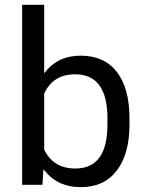

<svg xmlns="http://www.w3.org/2000/svg" viewBox="-20 -770 609 800"><path d="M156.7 0H72.3V-750H164.1V-464.4Q218.8 -538.1 315.9 -538.1Q414.6 -538.1 467 -470Q519.5 -401.9 519.5 -276.9V-251Q519.5 -128.4 466.6 -59.3Q413.6 9.8 316.9 9.8Q216.3 9.8 161.1 -65.4ZM164.1 -379.9V-147Q201.7 -67.9 293.9 -67.9Q427.7 -67.9 427.7 -251V-276.9Q427.7 -460.4 293 -460.4Q200.7 -460.4 164.1 -379.9Z"/></svg>

Font: Bert Sans Medium
Style: Regular
Weight: 500
Designer: Christian Robertson, Adam Twardoch, & Cristiano Sobral
Foundry: Google
Version: Version 12.135;January 10, 2020;FontCreator 12.0.0.2547 64-b